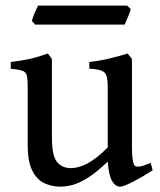

<svg xmlns="http://www.w3.org/2000/svg" viewBox="-20 -663 581 697"><path d="M534.2 -44.9Q498.5 -21.5 463.4 -3.4Q428.2 14.6 416.5 14.6Q398.9 14.6 387 -5.6Q375 -25.9 371.1 -76.2Q330.6 -37.6 299.6 -18.1Q268.6 1.5 244.4 8.1Q220.2 14.6 199.2 14.6Q168.9 14.6 141.8 2.4Q114.7 -9.8 97.7 -42.5Q80.6 -75.2 80.6 -136.2V-343.8Q80.6 -374.5 77.4 -388.2Q74.2 -401.9 61.3 -406.2Q48.3 -410.6 19 -413.6V-438Q58.6 -442.4 88.6 -449.2Q118.7 -456.1 153.8 -468.8L168.5 -448.7V-164.6Q168.5 -98.6 186.5 -75.7Q204.6 -52.7 237.3 -52.7Q265.1 -52.7 297.1 -69.3Q329.1 -85.9 371.1 -127.9V-343.8Q371.1 -373 366.7 -387.2Q362.3 -401.4 348.1 -406.7Q334 -412.1 304.2 -413.6V-438Q343.8 -442.4 378.7 -450.9Q413.6 -459.5 443.4 -468.8L459 -448.7V-128.9Q459 -69.3 470.2 -60.5Q475.6 -56.6 488.8 -58.8Q502 -61 526.9 -71.8ZM454.6 -629.9Q452.1 -619.1 444.3 -600.8Q436.5 -582.5 432.6 -573.7H107.9L95.7 -586.9Q98.1 -597.7 105.7 -615.5Q113.3 -633.3 118.2 -642.6H441.9Z"/></svg>

Font: Gentium Book Plus
Style: Regular
Weight: 400
Designer: Victor Gaultney, Annie Olsen, Iska Routamaa, Becca Hirsbrunner
Foundry: SIL International
Version: Version 6.101